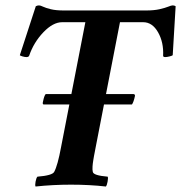

<svg xmlns="http://www.w3.org/2000/svg" viewBox="-20 -680 664 704"><path d="M355.5 -641.6H515.6Q544.4 -641.6 564.9 -646.2Q585.4 -650.9 596.7 -655.5Q607.9 -660.2 613.3 -660.2Q619.6 -660.2 624 -657.2L613.3 -477.5Q611.3 -475.6 601.6 -473.1Q591.8 -470.7 585.9 -470.7Q578.1 -470.7 578.1 -475.6Q580.6 -524.4 559.6 -561.5Q538.6 -598.6 504.9 -598.6H419.9L331.1 -141.6Q330.1 -136.7 327.9 -124.8Q325.7 -112.8 324.7 -108.2Q323.7 -103.5 322.3 -94.2Q320.8 -85 320.3 -80.6Q319.8 -76.2 319.3 -69.6Q318.8 -63 319.1 -58.3Q319.3 -53.7 320.3 -49.8Q322.3 -36.6 375 -32.2Q377 -27.3 374.5 -13.9Q372.1 -0.5 368.2 3.9Q308.6 -2.9 240.2 -2.9Q173.8 -2.9 110.4 3.9Q107.9 -0.5 110.4 -13.9Q112.8 -27.3 117.2 -32.2Q171.9 -36.6 178.7 -49.8Q191.4 -72.8 204.1 -141.6L293 -598.6H208Q174.3 -598.6 138.9 -561.5Q103.5 -524.4 86.9 -475.6Q84.5 -470.7 77.1 -470.7Q71.3 -470.7 62.7 -473.1Q54.2 -475.6 52.7 -477.5L111.3 -657.2Q117.2 -660.2 123 -660.2Q128.4 -660.2 137.9 -655.5Q147.5 -650.9 166.3 -646.2Q185.1 -641.6 213.9 -641.6ZM147.5 -335H469.7Q472.7 -335 474.1 -332.5Q475.6 -330.1 474.6 -327.1Q470.2 -306.2 463.9 -296.9H140.6Q134.8 -296.9 137.7 -307.6Q142.1 -329.6 147.5 -335Z"/></svg>

Font: Amiri
Style: Bold Slanted
Weight: 700
Italic angle: 9°
Designer: Khaled Hosny
Version: Version 000.107